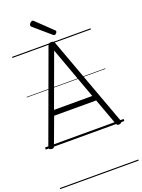

<svg xmlns="http://www.w3.org/2000/svg" viewBox="-261 -1242 1276 1730"><g transform="rotate(-20 376.5 -377.0)"><path d="M50 13Q34 10 30 3Q26 -4 30 -16L343 -871Q347 -884 354.5 -889Q362 -894 377 -894Q391 -894 398 -889Q405 -884 409 -871L723 -16Q727 -4 722.5 3Q718 10 703 13Q689 15 682.5 10.5Q676 6 670 -10L578 -261H175L82 -10Q77 6 70.5 10.5Q64 15 50 13ZM192 -311H559L376 -813ZM428 -943Q425 -943 422 -945Q419 -947 414 -950L257 -1085Q252 -1090 251 -1093Q250 -1096 250 -1100Q250 -1107 255.5 -1114.5Q261 -1122 268.5 -1127.5Q276 -1133 283 -1133Q287 -1133 290.5 -1130.5Q294 -1128 298 -1124L448 -980Q452 -977 452.5 -973.5Q453 -970 453 -968Q453 -961 444.5 -952Q436 -943 428 -943ZM0 369H753V379H0ZM0 -20H753V0H0ZM0 -505H753V-500H0ZM0 -889H753V-879H0Z"/></g></svg>

Font: Playwrite HR Lijeva Guides
Style: Regular
Weight: 400
Designer: Veronika Burian, José Scaglione
Foundry: TypeTogether
Version: Version 1.003